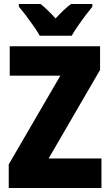

<svg xmlns="http://www.w3.org/2000/svg" viewBox="-20 -947 553 967"><path d="M491 0H24V-119L284 -566H29V-714H484V-595L225 -149H491ZM180 -767Q170 -786 150.5 -814Q131 -842 110.5 -869Q90 -896 75 -913V-927H184Q202 -913 220 -895.5Q238 -878 260 -854Q282 -878 301 -896Q320 -914 338 -927H445V-913Q430 -895 410 -868.5Q390 -842 371.5 -815Q353 -788 341 -767Z"/></svg>

Font: Noto Sans Gujarati UI Condensed Black
Style: Regular
Weight: 900
Width: 3
Designer: Jelle Bosma - Monotype Design Team, Universal Thirst
Foundry: Monotype Imaging Inc.
Version: Version 2.106; ttfautohint (v1.8.4.7-5d5b)